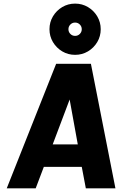

<svg xmlns="http://www.w3.org/2000/svg" viewBox="-20 -1018 658 1038"><path d="M16.5 0 283.5 -673H471.5L604 0H444L422 -116H217L173 0ZM265 -237.5H400.5L356.5 -480ZM386 -721.5Q348 -721.5 316.5 -740.2Q285 -759 266.2 -790.5Q247.5 -822 247.5 -860Q247.5 -898 266.2 -929.5Q285 -961 316.5 -979.8Q348 -998.5 386 -998.5Q424 -998.5 455.5 -979.8Q487 -961 505.8 -929.5Q524.5 -898 524.5 -860Q524.5 -822 505.8 -790.5Q487 -759 455.5 -740.2Q424 -721.5 386 -721.5ZM386 -824Q401 -824 411.5 -834.5Q422 -845 422 -860Q422 -875 411.5 -885.5Q401 -896 386 -896Q371 -896 360.5 -885.5Q350 -875 350 -860Q350 -845 360.5 -834.5Q371 -824 386 -824Z"/></svg>

Font: Karla ExtraBold
Style: Italic
Weight: 800
Italic angle: -8°
Designer: Jonathan Pinhorn
Version: Version 2.004;gftools[0.9.33]